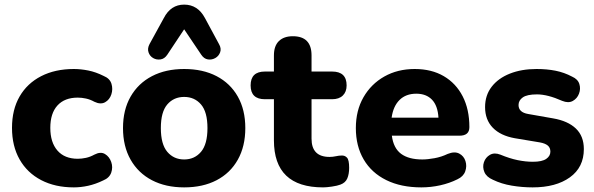

<svg xmlns="http://www.w3.org/2000/svg" viewBox="-20 -801 2575 832"><path d="M300 11Q219 11 158.5 -20.5Q98 -52 65 -110Q32 -168 32 -247Q32 -326 65 -383Q98 -440 158.5 -471Q219 -502 300 -502Q330 -502 362.5 -495.5Q395 -489 429 -472Q456 -461 463 -438Q470 -415 462.5 -392Q455 -369 435.5 -358Q416 -347 389 -360Q371 -370 352.5 -374Q334 -378 317 -378Q260 -378 229 -344Q198 -310 198 -247Q198 -184 229 -148.5Q260 -113 317 -113Q334 -113 352.5 -117Q371 -121 389 -131Q416 -145 435 -133.5Q454 -122 462 -99Q470 -76 462 -53Q454 -30 427 -19Q394 -3 362 4Q330 11 300 11Z M778 11Q698 11 638.5 -20Q579 -51 546 -109Q513 -167 513 -246Q513 -325 546 -382.5Q579 -440 638.5 -471Q698 -502 778 -502Q859 -502 918.5 -471Q978 -440 1010.5 -382.5Q1043 -325 1043 -246Q1043 -167 1010.5 -109Q978 -51 918.5 -20Q859 11 778 11ZM778 -110Q823 -110 851 -143Q879 -176 879 -246Q879 -316 851 -348.5Q823 -381 778 -381Q733 -381 705 -348.5Q677 -316 677 -246Q677 -176 705 -143Q733 -110 778 -110ZM929 -610Q940 -591 934 -574.5Q928 -558 913 -549.5Q898 -541 881 -543.5Q864 -546 852 -564L778 -674L705 -564Q693 -546 675.5 -543.5Q658 -541 643.5 -549.5Q629 -558 623.5 -574.5Q618 -591 628 -610L690 -723Q720 -781 778 -781Q837 -781 868 -723Z M1380 11Q1167 11 1167 -193V-371H1128Q1066 -371 1066 -431Q1066 -491 1128 -491H1167V-561Q1167 -602 1188.5 -623Q1210 -644 1249 -644Q1330 -644 1330 -561V-491H1419Q1482 -491 1482 -431Q1482 -403 1465.5 -387Q1449 -371 1419 -371H1330V-200Q1330 -121 1408 -121Q1422 -121 1435.5 -124Q1449 -127 1460 -127Q1474 -128 1483.5 -118Q1493 -108 1493 -74Q1493 -47 1485 -28Q1477 -9 1455 -1Q1442 4 1418.5 7.5Q1395 11 1380 11Z M1806 11Q1718 11 1654 -20.5Q1590 -52 1556 -110Q1522 -168 1522 -246Q1522 -322 1555 -379.5Q1588 -437 1645.5 -469.5Q1703 -502 1777 -502Q1850 -502 1903 -471Q1956 -440 1985 -383.5Q2014 -327 2014 -250Q2014 -213 1971 -213H1678Q1685 -159 1718 -134.5Q1751 -110 1810 -110Q1833 -110 1863 -115.5Q1893 -121 1920 -134Q1950 -146 1970 -135.5Q1990 -125 1997 -103Q2004 -81 1996 -58.5Q1988 -36 1962 -24Q1928 -7 1887.5 2Q1847 11 1806 11ZM1677 -291H1880Q1877 -343 1852 -369Q1827 -395 1784 -395Q1739 -395 1711.5 -368Q1684 -341 1677 -291Z M2288 11Q2243 11 2198 3.5Q2153 -4 2116 -22Q2088 -34 2079 -55.5Q2070 -77 2077 -98Q2084 -119 2103 -130Q2122 -141 2148 -131Q2189 -114 2223.5 -107Q2258 -100 2289 -100Q2329 -100 2347 -112.5Q2365 -125 2365 -144Q2365 -161 2353.5 -170.5Q2342 -180 2319 -184L2211 -202Q2149 -213 2115.5 -247.5Q2082 -282 2082 -337Q2082 -388 2110.5 -425Q2139 -462 2189.5 -482Q2240 -502 2305 -502Q2350 -502 2387.5 -494.5Q2425 -487 2459 -469Q2484 -458 2490.5 -437Q2497 -416 2489 -395Q2481 -374 2462 -363.5Q2443 -353 2416 -364Q2353 -392 2307 -392Q2264 -392 2245.5 -379Q2227 -366 2227 -346Q2227 -314 2269 -307L2377 -288Q2441 -277 2475.5 -244Q2510 -211 2510 -155Q2510 -76 2449.5 -32.5Q2389 11 2288 11Z"/></svg>

Font: Chiron GoRound TC EB
Style: Regular
Weight: 700
Designer: Ryoko NISHIZUKA 西塚涼子 (kana, bopomofo & ideographs); Paul D. Hunt (Latin, Greek & Cyrillic); Sandoll Communications 산돌커뮤니
Foundry: Adobe
Version: Version 1.000;hotconv 1.1.1;makeotfexe 2.6.0